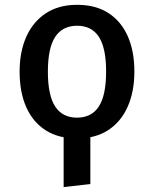

<svg xmlns="http://www.w3.org/2000/svg" viewBox="-20 -562 640 798"><path d="M355.5 -1V203L244.5 215.5V-1ZM300.5 -542Q378 -542 431 -507.5Q484 -473 511.2 -411Q538.5 -349 538.5 -265Q538.5 -181.5 510.8 -118.8Q483 -56 429.8 -21.2Q376.5 13.5 300 13.5Q223.5 13.5 170.2 -20.2Q117 -54 89.2 -116.5Q61.5 -179 61.5 -264Q61.5 -346.5 89.2 -409Q117 -471.5 170.5 -506.8Q224 -542 300.5 -542ZM300.5 -455Q240 -455 209.5 -408.8Q179 -362.5 179 -264Q179 -166 209.2 -119.5Q239.5 -73 300 -73Q360.5 -73 390.8 -119.5Q421 -166 421 -265Q421 -362.5 391 -408.8Q361 -455 300.5 -455Z"/></svg>

Font: Fira Code Light Medium
Style: Regular
Weight: 500
Monospace: yes
Version: Version 5.002